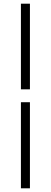

<svg xmlns="http://www.w3.org/2000/svg" viewBox="-20 -770 275 1040"><path d="M142.1 -750V-286.1H93.3V-750ZM142.1 250H93.3V-216.3H142.1Z"/></svg>

Font: Varta
Style: Light
Weight: 300
Designer: Joana Correia, Viktoriya Grabowska, Eben Sorkin
Foundry: Sorkin Type
Version: Version 1.002; ttfautohint (v1.3) -l 8 -r 24 -G 200 -x 12 -H